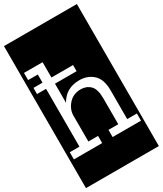

<svg xmlns="http://www.w3.org/2000/svg" viewBox="-283 -1014 1122 1323"><g transform="rotate(-30 278.0 -352.0)"><path d="M-12 213V-917H568V213ZM323 0H549V-57H472V-285Q472 -374 428 -414Q384 -454 319 -454Q212 -454 163 -365V-517H335V-566H163V-688H15V-631H92V-566H20V-517H92V-57H15V0H240V-57H163V-267Q165 -316 201.5 -355.5Q238 -395 296 -395Q342 -395 371.5 -365.5Q401 -336 401 -264V-57H323Z"/></g></svg>

Font: Zilla Slab Highlight Regular
Style: Regular
Weight: 400
Designer: Typotheque Type Foundry
Foundry: Typotheque type foundry
Version: Version 1.1; 2017; ttfautohint (v1.6)